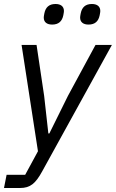

<svg xmlns="http://www.w3.org/2000/svg" viewBox="-40 -741 580 961"><path d="M221 -618C254 -618 271 -635 277 -665C279 -676 280 -681 280 -686C280 -709 264 -721 238 -721C205 -721 188 -704 182 -674C180 -663 179 -658 179 -653C179 -630 195 -618 221 -618ZM403 -618C436 -618 453 -635 459 -665C461 -676 462 -681 462 -686C462 -709 446 -721 420 -721C387 -721 370 -704 364 -674C362 -663 361 -658 361 -653C361 -630 377 -618 403 -618ZM300 -261 207 -73H202L181 -261L143 -516H68L150 16L86 134H-7L-20 200H60C112 200 138 177 171 117L520 -516H438Z"/></svg>

Font: Braiins Sans
Style: Italic
Weight: 400
Italic angle: -11.31°
Designer: Mike Abbink, Paul van der Laan, Pieter van Rosmalen, Jiri Chlebus, Lubos Buracinsky
Foundry: Bold Monday, Sudetype
Version: Version 1.000;hotconv 1.0.109;makeotfexe 2.5.65596